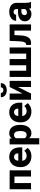

<svg xmlns="http://www.w3.org/2000/svg" viewBox="1857 -2644 989 4744"><g transform="rotate(-90 2352.0 -271.5)"><path d="M407.2 -528.3V-409.7H154.8V-528.3ZM201.2 -528.3V0H48.8V-528.3ZM515.6 -528.3V0H362.8V-528.3Z M863.3 9.8Q800.3 9.8 750.5 -10.3Q700.7 -30.3 666.3 -65.7Q631.8 -101.1 613.8 -147.5Q595.7 -193.8 595.7 -246.6V-265.1Q595.7 -324.2 612.3 -374Q628.9 -423.8 660.9 -460.7Q692.9 -497.6 739.7 -517.8Q786.6 -538.1 846.7 -538.1Q902.8 -538.1 946.8 -519.8Q990.7 -501.5 1021 -467.5Q1051.3 -433.6 1067.1 -386Q1083 -338.4 1083 -279.3V-216.8H657.2V-314.9H933.6V-326.7Q933.6 -354.5 923.6 -375.5Q913.6 -396.5 894.3 -408Q875 -419.4 845.7 -419.4Q817.9 -419.4 799.3 -407.7Q780.8 -396 769.8 -374.8Q758.8 -353.5 753.9 -325.4Q749 -297.4 749 -265.1V-246.6Q749 -215.8 757.3 -190.4Q765.6 -165 781.7 -147Q797.9 -128.9 820.8 -118.7Q843.8 -108.4 873 -108.4Q909.2 -108.4 941.9 -122.3Q974.6 -136.2 998.5 -166L1069.8 -84.5Q1053.7 -61 1024.7 -39.3Q995.6 -17.6 955.1 -3.9Q914.6 9.8 863.3 9.8Z M1309.6 -426.8V203.1H1157.2V-528.3H1299.3ZM1639.2 -270V-259.8Q1639.2 -202.1 1626 -153.1Q1612.8 -104 1586.7 -67.4Q1560.5 -30.8 1522.5 -10.5Q1484.4 9.8 1434.1 9.8Q1386.2 9.8 1351.3 -10.5Q1316.4 -30.8 1292.7 -67.1Q1269 -103.5 1254.6 -150.6Q1240.2 -197.8 1232.4 -251.5V-271.5Q1240.2 -328.6 1254.9 -377.4Q1269.5 -426.3 1293 -462.2Q1316.4 -498 1351.1 -518.1Q1385.7 -538.1 1433.6 -538.1Q1483.4 -538.1 1522 -519Q1560.5 -500 1586.7 -464.6Q1612.8 -429.2 1626 -379.9Q1639.2 -330.6 1639.2 -270ZM1486.3 -259.8V-270Q1486.3 -302.2 1481.4 -329.3Q1476.6 -356.4 1465.8 -376.7Q1455.1 -397 1437.5 -408.2Q1419.9 -419.4 1394.5 -419.4Q1367.2 -419.4 1348.1 -410.6Q1329.1 -401.9 1317.4 -385Q1305.7 -368.2 1300.5 -343.8Q1295.4 -319.3 1294.9 -288.1V-234.4Q1295.4 -197.8 1305.4 -169.2Q1315.4 -140.6 1337.2 -124.8Q1358.9 -108.9 1395.5 -108.9Q1421.4 -108.9 1438.7 -120.4Q1456.1 -131.8 1466.6 -152.8Q1477.1 -173.8 1481.7 -201.2Q1486.3 -228.5 1486.3 -259.8Z M1968.8 9.8Q1905.8 9.8 1856 -10.3Q1806.2 -30.3 1771.7 -65.7Q1737.3 -101.1 1719.2 -147.5Q1701.2 -193.8 1701.2 -246.6V-265.1Q1701.2 -324.2 1717.8 -374Q1734.4 -423.8 1766.4 -460.7Q1798.3 -497.6 1845.2 -517.8Q1892.1 -538.1 1952.1 -538.1Q2008.3 -538.1 2052.2 -519.8Q2096.2 -501.5 2126.5 -467.5Q2156.7 -433.6 2172.6 -386Q2188.5 -338.4 2188.5 -279.3V-216.8H1762.7V-314.9H2039.1V-326.7Q2039.1 -354.5 2029.1 -375.5Q2019 -396.5 1999.8 -408Q1980.5 -419.4 1951.2 -419.4Q1923.3 -419.4 1904.8 -407.7Q1886.2 -396 1875.2 -374.8Q1864.3 -353.5 1859.4 -325.4Q1854.5 -297.4 1854.5 -265.1V-246.6Q1854.5 -215.8 1862.8 -190.4Q1871.1 -165 1887.2 -147Q1903.3 -128.9 1926.3 -118.7Q1949.2 -108.4 1978.5 -108.4Q2014.6 -108.4 2047.4 -122.3Q2080.1 -136.2 2104 -166L2175.3 -84.5Q2159.2 -61 2130.1 -39.3Q2101.1 -17.6 2060.5 -3.9Q2020 9.8 1968.8 9.8Z M2413.1 -209 2574.7 -528.3H2727.1V0H2574.7V-320.3L2413.1 0H2260.3V-528.3H2413.1ZM2565.9 -746.1H2672.4Q2672.4 -703.1 2650.9 -669.9Q2629.4 -636.7 2590.1 -618.2Q2550.8 -599.6 2497.1 -599.6Q2416.5 -599.6 2369.1 -640.4Q2321.8 -681.2 2321.8 -746.1H2427.7Q2427.7 -721.2 2443.6 -701.9Q2459.5 -682.6 2497.1 -682.6Q2535.2 -682.6 2550.5 -701.9Q2565.9 -721.2 2565.9 -746.1Z M2823.7 -528.3H2976.1V-118.7H3111.3V-528.3H3264.6V-118.7H3399.4V-528.3H3551.8V0H2823.7Z M4013.7 -528.3V-409.7H3752.9V-528.3ZM4121.6 -528.3V0H3969.2V-528.3ZM3714.4 -528.3H3863.8L3849.1 -259.3Q3846.2 -202.1 3836.7 -159.2Q3827.1 -116.2 3811.3 -85.9Q3795.4 -55.7 3773.4 -36.6Q3751.5 -17.6 3723.4 -8.8Q3695.3 0 3662.1 0H3615.7L3613.3 -118.7L3631.3 -120.6Q3646 -122.1 3657 -129.4Q3668 -136.7 3676 -150.4Q3684.1 -164.1 3689.9 -185.5Q3695.8 -207 3699.5 -236.1Q3703.1 -265.1 3704.6 -303.2Z M4501 -126V-352.5Q4501 -376.5 4493.7 -393.6Q4486.3 -410.6 4470.7 -420.4Q4455.1 -430.2 4430.2 -430.2Q4409.2 -430.2 4393.8 -422.9Q4378.4 -415.5 4370.4 -401.9Q4362.3 -388.2 4362.3 -368.2H4210Q4210 -403.8 4226.1 -434.6Q4242.2 -465.3 4272.2 -488.8Q4302.2 -512.2 4344.2 -525.1Q4386.2 -538.1 4438.5 -538.1Q4500.5 -538.1 4549.1 -517.3Q4597.7 -496.6 4626 -455.3Q4654.3 -414.1 4654.3 -351.6V-130.4Q4654.3 -82.5 4659.9 -55.4Q4665.5 -28.3 4676.3 -8.3V0H4522.5Q4511.7 -22.9 4506.3 -56.9Q4501 -90.8 4501 -126ZM4520 -322.3 4521 -238.3H4445.3Q4419.9 -238.3 4401.6 -231.9Q4383.3 -225.6 4372.1 -214.6Q4360.8 -203.6 4355.7 -189.2Q4350.6 -174.8 4350.6 -157.7Q4350.6 -141.6 4358.4 -128.7Q4366.2 -115.7 4379.9 -108.4Q4393.6 -101.1 4411.6 -101.1Q4441.4 -101.1 4462.6 -112.8Q4483.9 -124.5 4495.6 -141.4Q4507.3 -158.2 4507.3 -172.9L4543.9 -109.4Q4535.2 -89.8 4522.5 -69.1Q4509.8 -48.3 4490.2 -30.5Q4470.7 -12.7 4443.1 -1.5Q4415.5 9.8 4377 9.8Q4327.1 9.8 4286.6 -10.5Q4246.1 -30.8 4221.9 -66.4Q4197.8 -102.1 4197.8 -148.4Q4197.8 -189.9 4212.9 -222.2Q4228 -254.4 4258.5 -276.9Q4289.1 -299.3 4335.4 -310.8Q4381.8 -322.3 4443.8 -322.3Z"/></g></svg>

Font: Roboto ExtraBold
Style: Regular
Weight: 800
Designer: Christian Robertson
Foundry: Google
Version: Version 3.009; 2024